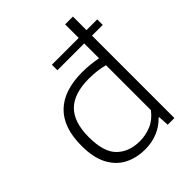

<svg xmlns="http://www.w3.org/2000/svg" viewBox="-225 -940 1081 1081"><g transform="rotate(-45 316.0 -399.5)"><path d="M300 9Q230.5 9 176.2 -19Q122 -47 90.8 -106.2Q59.5 -165.5 59.5 -259.5Q59.5 -404.5 134.8 -477.2Q210 -550 355.5 -550Q389 -550 420.8 -546.5Q452.5 -543 478 -538V-656H264.5V-700H478V-808H540V-700H625.5V-656H540V0H487L483 -64H478Q446.5 -30 400.8 -10.5Q355 9 300 9ZM311 -45Q357 -45 400.8 -63Q444.5 -81 478 -125V-482.5Q424 -497.5 356 -497.5Q238 -497.5 180.5 -441Q123 -384.5 123 -265Q123 -145 174.5 -95Q226 -45 311 -45Z"/></g></svg>

Font: Encode Sans Expanded Expanded Light
Style: Regular
Weight: 300
Width: 7
Designer: Multiple Designers
Foundry: Impallari Type
Version: Version 3.000; ttfautohint (v1.8.3) -l 8 -r 50 -G 200 -x 14 